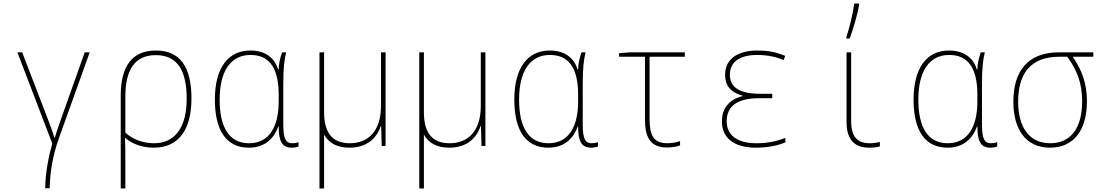

<svg xmlns="http://www.w3.org/2000/svg" viewBox="-20 -823 6233 1083"><path d="M235 239H260C263 147 276 57 313 -45L486 -528H458L324 -151C310 -110 300 -83 289 -46H287C275 -86 259 -127 250 -151L105 -528H78L275 -13C257 48 235 153 235 239Z M661 -284V240H687V67C687 29 687 1 685 -45H687C723 -14 776 10 848 10C987 10 1060 -91 1060 -267C1060 -447 995 -538 859 -538C725 -538 661 -449 661 -284ZM849 -15C783 -15 726 -39 687 -75V-276C687 -427 738 -512 859 -512C980 -512 1033 -426 1033 -267C1033 -101 965 -15 849 -15Z M1384 10C1479 10 1528 -48 1550 -110H1552C1552 -25 1571 10 1626 10C1641 10 1656 7 1664 3V-21C1653 -17 1640 -15 1628 -15C1593 -15 1578 -39 1578 -120V-352C1578 -442 1584 -486 1594 -528H1571C1561 -498 1552 -465 1552 -431H1549C1528 -500 1473 -538 1392 -538C1268 -538 1192 -442 1192 -261C1192 -86 1257 10 1384 10ZM1385 -15C1275 -15 1219 -101 1219 -261C1219 -422 1281 -513 1393 -513C1494 -513 1552 -447 1552 -288V-251C1552 -112 1501 -15 1385 -15Z M1782 240H1808V-64C1835 -15 1883 10 1952 10C2056 10 2108 -51 2128 -112H2130L2133 0H2155V-528H2129V-226C2129 -82 2056 -15 1953 -15C1860 -15 1808 -68 1808 -190V-528H1782Z M2345 240H2371V-64C2398 -15 2446 10 2515 10C2619 10 2671 -51 2691 -112H2693L2696 0H2718V-528H2692V-226C2692 -82 2619 -15 2516 -15C2423 -15 2371 -68 2371 -190V-528H2345Z M3073 10C3168 10 3217 -48 3239 -110H3241C3241 -25 3260 10 3315 10C3330 10 3345 7 3353 3V-21C3342 -17 3329 -15 3317 -15C3282 -15 3267 -39 3267 -120V-352C3267 -442 3273 -486 3283 -528H3260C3250 -498 3241 -465 3241 -431H3238C3217 -500 3162 -538 3081 -538C2957 -538 2881 -442 2881 -261C2881 -86 2946 10 3073 10ZM3074 -15C2964 -15 2908 -101 2908 -261C2908 -422 2970 -513 3082 -513C3183 -513 3241 -447 3241 -288V-251C3241 -112 3190 -15 3074 -15Z M3742 9C3771 9 3799 4 3816 -3V-27C3796 -20 3769 -15 3745 -15C3666 -15 3644 -61 3644 -153V-503H3843V-528H3537L3472 -523V-503H3618V-148C3618 -50 3648 9 3742 9Z M4245 10C4318 10 4375 -5 4410 -20V-45C4360 -26 4311 -15 4245 -15C4130 -15 4079 -68 4079 -138C4079 -230 4146 -269 4263 -269H4336V-294H4269C4151 -294 4097 -331 4097 -401C4097 -473 4151 -513 4252 -513C4311 -513 4361 -501 4400 -484L4409 -508C4361 -527 4322 -538 4251 -538C4157 -538 4070 -501 4070 -401C4070 -347 4093 -305 4169 -283V-281C4089 -261 4052 -209 4052 -138C4052 -50 4113 10 4245 10Z M4754 -613V-606H4773C4791 -656 4816 -736 4826 -795V-803H4798C4791 -743 4770 -662 4754 -613ZM4885 10C4906 10 4929 7 4943 3V-22C4927 -18 4907 -15 4887 -15C4816 -15 4781 -50 4781 -143V-528H4755V-136C4755 -35 4799 10 4885 10Z M5325 10C5420 10 5469 -48 5491 -110H5493C5493 -25 5512 10 5567 10C5582 10 5597 7 5605 3V-21C5594 -17 5581 -15 5569 -15C5534 -15 5519 -39 5519 -120V-352C5519 -442 5525 -486 5535 -528H5512C5502 -498 5493 -465 5493 -431H5490C5469 -500 5414 -538 5333 -538C5209 -538 5133 -442 5133 -261C5133 -86 5198 10 5325 10ZM5326 -15C5216 -15 5160 -101 5160 -261C5160 -422 5222 -513 5334 -513C5435 -513 5493 -447 5493 -288V-251C5493 -112 5442 -15 5326 -15Z M5903 10C6035 10 6111 -87 6111 -252C6111 -353 6082 -428 6031 -503H6147V-528H5955C5776 -528 5696 -421 5696 -249C5696 -95 5765 10 5903 10ZM5904 -15C5782 -15 5723 -110 5723 -249C5723 -407 5792 -503 5956 -503H6000C6054 -429 6084 -356 6084 -252C6084 -103 6022 -15 5904 -15Z"/></svg>

Font: Noto Sans Mono SemiCondensed Thin
Style: Regular
Weight: 100
Width: 4
Designer: Monotype Design Team
Foundry: Monotype Imaging Inc.
Version: Version 2.014